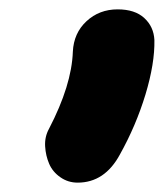

<svg xmlns="http://www.w3.org/2000/svg" viewBox="-20 -726 348 408"><path d="M145 -337.9Q124.5 -337.9 108.2 -349.4Q91.8 -360.8 84.5 -377.9Q77.1 -395 75.9 -415Q74.7 -435.1 84 -452.1Q132.3 -544.9 134.8 -616.2Q136.7 -655.8 163.8 -680.9Q190.9 -706.1 230 -706.1Q266.6 -706.1 286.6 -687.7Q306.6 -669.4 308.1 -641.1Q309.1 -591.3 289.1 -525.1Q269 -459 234.9 -397.9Q202.6 -337.9 145 -337.9Z"/></svg>

Font: Shantell Sans Irregular Bouncy
Style: Italic
Weight: 800
Italic angle: -11.31°
Designer: Stephen Nixon, Anya Danilova, Shantell Martin
Foundry: Arrow Type
Version: Version 1.006;[9816181b4]